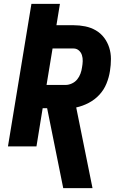

<svg xmlns="http://www.w3.org/2000/svg" viewBox="-20 -755 640 990"><path d="M306 215 223 -197H200L168 0H21L142 -735H289L271 -625H359Q390 -625 419.5 -619Q449 -613 474 -598.5Q499 -584 516.5 -561Q534 -538 543 -510Q552 -482 552 -451Q552 -420 547 -389Q542 -356 529 -324Q516 -292 492.5 -266.5Q469 -241 437.5 -224.5Q406 -208 373 -201L457 215ZM220 -317H318Q334 -317 350.5 -324.5Q367 -332 378 -345.5Q389 -359 395 -375.5Q401 -392 403 -408Q406 -424 406.5 -440Q407 -456 402.5 -470.5Q398 -485 386.5 -495Q375 -505 359 -505H251Z"/></svg>

Font: Iosevka SS04 Heavy Extended
Style: Italic
Weight: 900
Width: 7
Italic angle: -9°
Monospace: yes
Designer: Belleve Invis
Foundry: Belleve Invis
Version: Version 19.0.0; ttfautohint (v1.8.4)